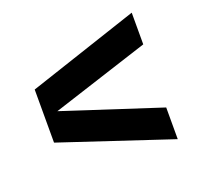

<svg xmlns="http://www.w3.org/2000/svg" viewBox="-88 -601 674 649"><g transform="rotate(-20 248.5 -276.5)"><path d="M447 -504V-390L97 -277L447 -163V-49L50 -181V-372Z"/></g></svg>

Font: Edgecutting Lite Medium
Style: Medium
Weight: 500
Designer: RandomMaerks (Nguyen Gia Bao)
Version: Version 1.0